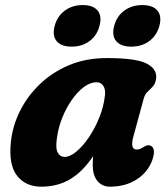

<svg xmlns="http://www.w3.org/2000/svg" viewBox="-20 -706 646 739"><path d="M493.5 -181Q479.5 -130.5 506.5 -130.5Q515.5 -130.5 521.5 -133.8Q527.5 -137 536 -142Q550.5 -151 562 -144Q570.5 -139.5 572.2 -125.8Q574 -112 565.5 -88Q548.5 -42.5 505.5 -15Q462.5 12.5 403 12.5Q373.5 12.5 355.2 -9.2Q337 -31 337 -70Q337 -88.5 338.5 -105Q298.5 -45 250 -16.2Q201.5 12.5 138.5 12.5Q79 12.5 45.8 -29.5Q12.5 -71.5 22 -160Q28 -219.5 56 -276.8Q84 -334 131.8 -380.5Q179.5 -427 245 -454.8Q310.5 -482.5 391.5 -482.5Q502 -482.5 543.5 -461.8Q585 -441 581 -404.5Q578.5 -384.5 568.8 -373.8Q559 -363 548.2 -353Q537.5 -343 533 -326ZM199 -174Q193 -134 202.5 -118Q212 -102 228 -102Q249.5 -102 274.5 -123Q299.5 -144 322.8 -178.5Q346 -213 362.8 -255Q379.5 -297 384 -339.5Q386.5 -363 377.2 -376.2Q368 -389.5 352 -389.5Q327.5 -389.5 302.8 -371Q278 -352.5 256.2 -321.2Q234.5 -290 219.2 -251.8Q204 -213.5 199 -174ZM255.5 -526.5Q215.5 -526.5 198 -547.8Q180.5 -569 190.5 -606.5Q200.5 -644 229.5 -665.2Q258.5 -686.5 298.5 -686.5Q338.5 -686.5 355.8 -665.2Q373 -644 363 -606.5Q353.5 -569.5 324.8 -548Q296 -526.5 255.5 -526.5ZM485 -526.5Q445 -526.5 427.2 -547.8Q409.5 -569 419.5 -606.5Q429.5 -644 458.5 -665.2Q487.5 -686.5 527.5 -686.5Q568.5 -686.5 586 -665.2Q603.5 -644 593.5 -606.5Q583.5 -569.5 554.8 -548Q526 -526.5 485 -526.5Z"/></svg>

Font: Fraunces 9pt S100
Style: Bold Italic
Weight: 700
Italic angle: -16°
Version: Version 1.000; ttfautohint (v1.8.3)